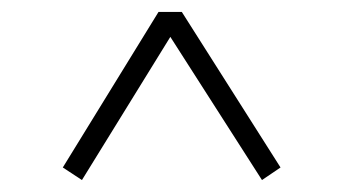

<svg xmlns="http://www.w3.org/2000/svg" viewBox="-20 -509 571 321"><path d="M85 -229 245 -489H284L449 -229L418 -208L249 -472H280L117 -208Z"/></svg>

Font: Source Serif 4 18pt Light
Style: Regular
Weight: 300
Designer: Frank Grießhammer
Foundry: Adobe Systems Incorporated
Version: Version 4.004;hotconv 1.0.116;makeotfexe 2.5.65601